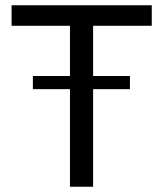

<svg xmlns="http://www.w3.org/2000/svg" viewBox="-20 -710 621 730"><path d="M334 -612V-421H474V-371H334V0H246V-371H105V-421H246V-612H24V-690H557V-612Z"/></svg>

Font: Exo 2
Style: Regular
Weight: 400
Designer: Natanael Gama
Version: Version 1.001;PS 001.001;hotconv 1.0.70;makeotf.lib2.5.58329